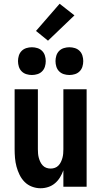

<svg xmlns="http://www.w3.org/2000/svg" viewBox="-20 -996 540 1024"><path d="M196 8Q173 8 150.5 -0.5Q128 -9 111.5 -25.5Q95 -42 84.5 -63.5Q74 -85 68 -107.5Q62 -130 60 -153.5Q58 -177 58 -200V-520H182V-200Q182 -188 183 -176.5Q184 -165 187 -154Q190 -143 195 -132.5Q200 -122 208 -113.5Q216 -105 227 -101Q238 -97 250 -97Q262 -97 273 -101Q284 -105 292 -113.5Q300 -122 305 -132.5Q310 -143 313 -154Q316 -165 317 -176.5Q318 -188 318 -200V-520H442V0H318V-88Q311 -68 300 -50Q289 -32 273 -18.5Q257 -5 237 1.5Q217 8 196 8ZM350 -596Q335 -596 320.5 -600.5Q306 -605 295.5 -615.5Q285 -626 280.5 -640.5Q276 -655 276 -670Q276 -685 280.5 -699.5Q285 -714 295.5 -724.5Q306 -735 320.5 -739.5Q335 -744 350 -744Q365 -744 379.5 -739.5Q394 -735 404.5 -724.5Q415 -714 419.5 -699.5Q424 -685 424 -670Q424 -655 419.5 -640.5Q415 -626 404.5 -615.5Q394 -605 379.5 -600.5Q365 -596 350 -596ZM150 -596Q135 -596 120.5 -600.5Q106 -605 95.5 -615.5Q85 -626 80.5 -640.5Q76 -655 76 -670Q76 -685 80.5 -699.5Q85 -714 95.5 -724.5Q106 -735 120.5 -739.5Q135 -744 150 -744Q165 -744 179.5 -739.5Q194 -735 204.5 -724.5Q215 -714 219.5 -699.5Q224 -685 224 -670Q224 -655 219.5 -640.5Q215 -626 204.5 -615.5Q194 -605 179.5 -600.5Q165 -596 150 -596ZM236 -779 172 -831 298 -976 377 -914Z"/></svg>

Font: Iosevka Term Curly Extrabold
Style: Regular
Weight: 800
Designer: Belleve Invis
Foundry: Belleve Invis
Version: Version 32.3.0